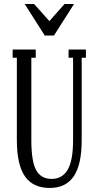

<svg xmlns="http://www.w3.org/2000/svg" viewBox="-20 -927 488 957"><path d="M349.1 -907.2 249 -750H203.1L103 -907.2H149.9L226.1 -821.8L301.8 -907.2ZM321.8 -639.2V-680.2H408.2V-639.2H387.2V-229Q387.2 -106.4 347.7 -48.3Q308.1 9.8 228 9.8Q144.5 9.8 104.2 -48.1Q64 -106 64 -229V-639.2H43V-680.2H158.2V-639.2H136.2V-229Q136.2 -123 160.2 -79.1Q184.1 -35.2 237.8 -35.2Q289.6 -35.2 316.9 -80.3Q344.2 -125.5 344.2 -229V-639.2Z"/></svg>

Font: Margherita
Style: Regular
Weight: 400
Designer: James Puckett
Foundry: Dunwich Type Founders
Version: Version 1.008;hotconv 1.0.109;makeotfexe 2.5.65596